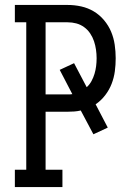

<svg xmlns="http://www.w3.org/2000/svg" viewBox="-20 -755 540 775"><path d="M40 0V-70H86V-665H40V-735H253Q281 -735 308 -729Q335 -723 358.5 -709Q382 -695 400 -673.5Q418 -652 428.5 -627Q439 -602 443 -574.5Q447 -547 447 -520Q447 -493 443.5 -467Q440 -441 430.5 -416.5Q421 -392 404.5 -370.5Q388 -349 366 -334L415 -240L357 -213L306 -309Q293 -306 280 -305Q267 -304 253 -304H164V-70H232V0ZM164 -374H253Q258 -374 262.5 -374Q267 -374 272 -375L221 -473L279 -500L330 -403Q342 -414 349.5 -428Q357 -442 361.5 -457Q366 -472 368 -488Q370 -504 370 -520Q370 -537 367.5 -554.5Q365 -572 359.5 -588.5Q354 -605 344 -620Q334 -635 319.5 -645.5Q305 -656 288 -660.5Q271 -665 253 -665H164Z"/></svg>

Font: Iosevka Gothic
Style: Regular
Weight: 400
Monospace: yes
Designer: Belleve Invis
Foundry: Belleve Invis
Version: Version 15.5.1; ttfautohint (v1.8.4)